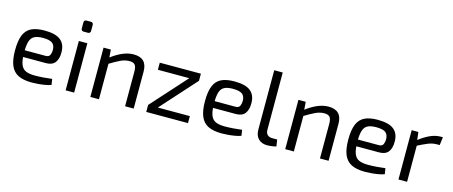

<svg xmlns="http://www.w3.org/2000/svg" viewBox="-45 -1260 4317 1831"><g transform="rotate(15 2114.0 -344.0)"><path d="M278 -499Q388 -499 437.5 -459Q487 -419 487 -340Q488 -275 460 -238.5Q432 -202 371 -202H87V-268H349Q382 -268 392 -290.5Q402 -313 402 -340Q401 -387 374 -407Q347 -427 282 -427Q229 -427 198.5 -411.5Q168 -396 155.5 -357.5Q143 -319 143 -250Q143 -172 158.5 -131Q174 -90 208 -75Q242 -60 298 -60Q337 -60 383.5 -63.5Q430 -67 467 -72L476 -15Q453 -6 419.5 0Q386 6 350.5 9Q315 12 287 12Q203 12 152 -13.5Q101 -39 77.5 -95.5Q54 -152 54 -245Q54 -341 77.5 -396.5Q101 -452 150.5 -475.5Q200 -499 278 -499Z M703 -487V0H619V-487ZM681 -694Q707 -694 707 -668V-611Q707 -585 681 -585H641Q615 -585 615 -611V-668Q615 -694 641 -694Z M1159 -499Q1291 -499 1291 -365V0H1206V-341Q1206 -390 1190 -408.5Q1174 -427 1136 -427Q1091 -427 1046 -405Q1001 -383 939 -345L935 -406Q992 -450 1048 -474.5Q1104 -499 1159 -499ZM935 -487 942 -394 948 -379V0H863V-487Z M1729 -418 1824 -417 1510 -68 1415 -69ZM1827 -69V0H1415V-69ZM1824 -487V-417H1418V-487Z M2153 -499Q2263 -499 2312.5 -459Q2362 -419 2362 -340Q2363 -275 2335 -238.5Q2307 -202 2246 -202H1962V-268H2224Q2257 -268 2267 -290.5Q2277 -313 2277 -340Q2276 -387 2249 -407Q2222 -427 2157 -427Q2104 -427 2073.5 -411.5Q2043 -396 2030.5 -357.5Q2018 -319 2018 -250Q2018 -172 2033.5 -131Q2049 -90 2083 -75Q2117 -60 2173 -60Q2212 -60 2258.5 -63.5Q2305 -67 2342 -72L2351 -15Q2328 -6 2294.5 0Q2261 6 2225.5 9Q2190 12 2162 12Q2078 12 2027 -13.5Q1976 -39 1952.5 -95.5Q1929 -152 1929 -245Q1929 -341 1952.5 -396.5Q1976 -452 2025.5 -475.5Q2075 -499 2153 -499Z M2575 -700V-134Q2575 -102 2592.5 -85.5Q2610 -69 2642 -69H2689L2699 -4Q2690 0 2673.5 3Q2657 6 2639.5 7.5Q2622 9 2610 9Q2556 9 2523.5 -23Q2491 -55 2491 -115V-700Z M3083 -499Q3215 -499 3215 -365V0H3130V-341Q3130 -390 3114 -408.5Q3098 -427 3060 -427Q3015 -427 2970 -405Q2925 -383 2863 -345L2859 -406Q2916 -450 2972 -474.5Q3028 -499 3083 -499ZM2859 -487 2866 -394 2872 -379V0H2787V-487Z M3568 -499Q3678 -499 3727.5 -459Q3777 -419 3777 -340Q3778 -275 3750 -238.5Q3722 -202 3661 -202H3377V-268H3639Q3672 -268 3682 -290.5Q3692 -313 3692 -340Q3691 -387 3664 -407Q3637 -427 3572 -427Q3519 -427 3488.5 -411.5Q3458 -396 3445.5 -357.5Q3433 -319 3433 -250Q3433 -172 3448.5 -131Q3464 -90 3498 -75Q3532 -60 3588 -60Q3627 -60 3673.5 -63.5Q3720 -67 3757 -72L3766 -15Q3743 -6 3709.5 0Q3676 6 3640.5 9Q3605 12 3577 12Q3493 12 3442 -13.5Q3391 -39 3367.5 -95.5Q3344 -152 3344 -245Q3344 -341 3367.5 -396.5Q3391 -452 3440.5 -475.5Q3490 -499 3568 -499Z M3971 -487 3982 -394 3990 -379V0H3905V-487ZM4210 -499 4200 -419H4172Q4129 -419 4086 -401.5Q4043 -384 3981 -352L3974 -405Q4028 -449 4082.5 -474Q4137 -499 4188 -499Z"/></g></svg>

Font: Exo 2
Style: Regular
Weight: 400
Designer: Natanael Gama
Foundry: Natanael Gama
Version: Version 2.010